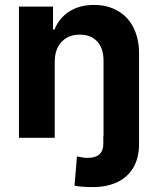

<svg xmlns="http://www.w3.org/2000/svg" viewBox="-20 -557 639 776"><path d="M398.4 -5.9V-312.5Q398.4 -361.3 373 -389.2Q347.7 -417 302.7 -417Q256.3 -417 228.8 -387.7Q201.2 -358.4 201.2 -306.6V0H56.6V-530.3H194.3V-437.5H200.2Q218.8 -484.4 260.3 -510.7Q301.8 -537.1 359.4 -537.1Q414.6 -537.1 456.1 -513.2Q497.6 -489.3 520 -444.1Q542.5 -398.9 542 -337.9V24.4Q542 81.5 518.8 120.6Q495.6 159.7 453.4 179.4Q411.1 199.2 354.5 199.2Q309.6 199.2 281.2 193.4L291 75.2Q316.4 81.1 334 81.1Q397.5 81.1 397.5 24.4V-5.9Z"/></svg>

Font: Pretendard GOV
Style: Bold
Weight: 700
Designer: Base glyphs from Inter by Rasmus Andersson; Hangeul glyphs from Noto Sans CJK(Source Han Sans) by Jang Soo-young and Kan
Foundry: Kil Hyung-jin
Version: Version 1.309